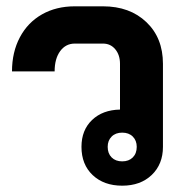

<svg xmlns="http://www.w3.org/2000/svg" viewBox="-20 -578 598 608"><path d="M496 -376V-113Q496 -58 460.5 -24Q425 10 367 10Q309 10 273.5 -23.5Q238 -57 238 -113Q238 -166 271.5 -198Q305 -230 360 -231V-376Q360 -404 345 -422Q330 -440 306 -440H217Q188 -440 170.5 -416Q153 -392 153 -352H18Q18 -413 43 -460Q68 -507 113 -532.5Q158 -558 217 -558H306Q391 -558 443.5 -508Q496 -458 496 -376ZM413 -113Q413 -133 400.5 -145.5Q388 -158 367 -158Q346 -158 333.5 -145.5Q321 -133 321 -113Q321 -92 333.5 -79.5Q346 -67 367 -67Q388 -67 400.5 -79.5Q413 -92 413 -113Z"/></svg>

Font: Stavian Bold
Style: Bold
Weight: 700
Version: Version 1.000; ttfautohint (v1.6)